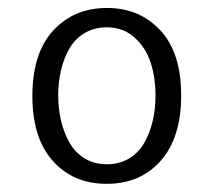

<svg xmlns="http://www.w3.org/2000/svg" viewBox="-20 -445 528 475"><path d="M60.1 -207.5Q60.1 -103.5 110.6 -46.9Q161.1 9.8 244.1 9.8Q327.1 9.8 377.7 -47.4Q428.2 -104.5 428.2 -209Q428.2 -314.5 376.7 -369.9Q325.2 -425.3 244.6 -425.3Q163.1 -425.3 111.6 -369.4Q60.1 -313.5 60.1 -207.5ZM244.6 -38.6Q213.4 -38.6 189.7 -53Q166 -67.4 152.1 -91.8Q138.2 -116.2 131.1 -146Q124 -175.8 124 -209Q124 -241.7 130.9 -271Q137.7 -300.3 151.6 -324.7Q165.5 -349.1 189.5 -363.3Q213.4 -377.4 244.1 -377.4Q284.7 -377.4 312.7 -352.3Q340.8 -327.1 352.8 -290Q364.7 -252.9 364.7 -208Q364.7 -174.8 357.7 -145.3Q350.6 -115.7 336.7 -91.3Q322.8 -66.9 298.8 -52.7Q274.9 -38.6 244.6 -38.6Z"/></svg>

Font: Pontano Sans
Style: Regular
Weight: 400
Foundry: vernon adams
Version: 1.0